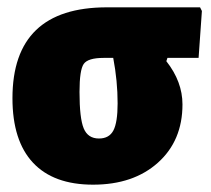

<svg xmlns="http://www.w3.org/2000/svg" viewBox="-20 -492 577 524"><path d="M234 12Q126 12 70 -48Q14 -108 14 -224Q14 -472 272 -472H526L531 -462L522 -334H437L434 -325Q478 -269 478 -207Q478 -108 411 -48Q344 12 234 12ZM250 -114Q278 -114 289.5 -136Q301 -158 301 -210Q301 -271 289 -334H263Q220 -334 208.5 -317.5Q197 -301 197 -241Q197 -169 208.5 -141.5Q220 -114 250 -114Z"/></svg>

Font: Alegreya Sans SC Black
Style: Regular
Weight: 900
Designer: Juan Pablo del Peral
Foundry: Huerta Tipografica
Version: Version 2.007